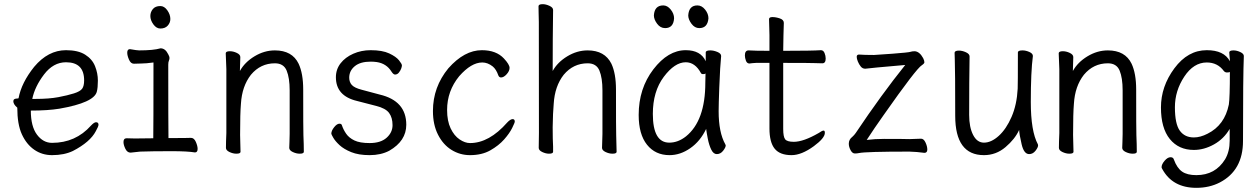

<svg xmlns="http://www.w3.org/2000/svg" viewBox="-20 -727 6040 922"><path d="M230 18Q182 18 144.5 -8Q107 -34 85 -82Q63 -130 63 -210Q44 -226 44 -241Q44 -254 64 -254L69 -255Q83 -330 144 -406Q211 -486 297 -486Q355 -486 389 -464.5Q423 -443 436.5 -409Q450 -375 450 -340Q450 -306 445 -287Q432 -234 265 -205Q209 -196 128 -196Q128 -120 157.5 -80.5Q187 -41 230 -41Q343 -41 417 -124Q432 -140 441 -140Q453 -140 453 -128Q453 -120 440 -97Q413 -45 330 -2Q288 18 230 18ZM135 -252H150Q216 -252 260.5 -260.5Q305 -269 335 -278.5Q365 -288 374.5 -301Q384 -314 384 -341Q384 -428 297 -428Q236 -428 191.5 -369.5Q147 -311 135 -252Z M607 6Q591 6 582 -12.5Q573 -31 573 -45Q573 -63 588 -63L628 -62L716 -63Q717 -110 717 -427Q681 -422 658 -422Q635 -422 623 -421Q608 -421 599.5 -440.5Q591 -460 591 -474Q591 -491 604 -491Q638 -485 648 -485Q717 -485 751 -495Q774 -495 788 -466Q794 -455 794 -449Q794 -442 791 -435.5Q788 -429 788 -416Q788 -129 789 -64Q884 -64 897 -65Q912 -65 920.5 -45.5Q929 -26 929 -12Q929 5 916 5Q881 -1 804 -1Q709 -1 653 1ZM750 -590Q731 -590 716.5 -610Q702 -630 702 -650Q702 -669 714 -683.5Q726 -698 750 -698Q769 -698 783.5 -677.5Q798 -657 798 -636Q798 -618 785.5 -604Q773 -590 750 -590Z M1115 11Q1099 11 1082 3Q1065 -5 1065 -17Q1065 -44 1067 -88V-395Q1064 -458 1064 -471Q1064 -481 1084 -481Q1100 -481 1117 -473Q1134 -465 1134 -453L1132 -386Q1155 -428 1202 -456.5Q1249 -485 1300 -485Q1383 -485 1414 -421Q1436 -374 1436 -297Q1436 -99 1437 -78Q1439 -33 1439 2Q1439 11 1419 11Q1403 11 1386 3Q1369 -5 1369 -17Q1370 -25 1370 -44.5Q1370 -64 1371 -84V-293Q1371 -353 1356.5 -388Q1342 -423 1300 -423Q1231 -423 1185 -368Q1142 -313 1137 -229Q1133 -184 1133 -79Q1133 -56 1135 2Q1135 11 1115 11Z M1755 18Q1702 18 1666.5 3.5Q1631 -11 1610.5 -30Q1590 -49 1580.5 -65.5Q1571 -82 1571 -85Q1571 -99 1584.5 -116Q1598 -133 1610 -133Q1620 -133 1622 -125Q1629 -104 1642.5 -84.5Q1656 -65 1682 -52.5Q1708 -40 1755 -40Q1808 -40 1836.5 -65.5Q1865 -91 1865 -126Q1865 -162 1848.5 -184.5Q1832 -207 1786 -218.5Q1740 -230 1695 -242Q1593 -266 1593 -356Q1593 -394 1615.5 -423Q1638 -452 1676.5 -469Q1715 -486 1760 -486Q1816 -486 1849 -470.5Q1882 -455 1896 -437.5Q1910 -420 1910 -413Q1910 -407 1906.5 -397.5Q1903 -388 1895.5 -378.5Q1888 -369 1877 -369Q1869 -369 1860 -383Q1836 -422 1789 -429Q1775 -431 1760 -431Q1710 -431 1683.5 -409Q1657 -387 1657 -354Q1657 -333 1669.5 -319Q1682 -305 1717 -296L1803 -273Q1931 -243 1931 -128Q1931 -50 1849 -3Q1809 18 1755 18Z M2237 18Q2189 18 2148.5 -7Q2108 -32 2083.5 -80Q2059 -128 2059 -194Q2059 -309 2133 -399Q2210 -486 2294 -486Q2363 -486 2400 -446Q2427 -417 2427 -401Q2427 -386 2413 -370.5Q2399 -355 2386 -355Q2377 -355 2373 -365Q2363 -394 2346 -408Q2322 -427 2296 -427Q2243 -427 2185 -361Q2127 -290 2127 -199Q2127 -146 2144 -110.5Q2161 -75 2187 -57.5Q2213 -40 2237 -40Q2329 -40 2416 -139Q2431 -155 2442 -155Q2452 -155 2452 -143Q2452 -138 2439.5 -112.5Q2427 -87 2401 -57.5Q2375 -28 2334.5 -5Q2294 18 2237 18Z M2616 11Q2601 11 2584 3Q2567 -5 2567 -17L2568 -88Q2568 -600 2567.5 -621Q2567 -642 2566.5 -664.5Q2566 -687 2566 -697Q2566 -707 2586 -707Q2601 -707 2618.5 -699Q2636 -691 2636 -679Q2634 -547 2634 -386Q2657 -428 2704 -456.5Q2751 -485 2802 -485Q2884 -485 2916 -421Q2938 -374 2938 -297Q2938 -99 2939 -78L2941 2Q2941 11 2921 11Q2905 11 2888 3Q2871 -5 2871 -17L2873 -84V-293Q2873 -353 2858.5 -388Q2844 -423 2802 -423Q2733 -423 2687 -368Q2644 -313 2639 -229Q2635 -187 2634 -116Q2634 -55 2636 -23V2Q2636 11 2616 11Z M3195 18Q3127 18 3087 -32Q3047 -82 3047 -175Q3047 -302 3117.5 -394Q3188 -486 3273 -486Q3345 -486 3369 -433V-475Q3369 -485 3391 -485Q3407 -485 3425 -477.5Q3443 -470 3443 -458Q3438 -411 3434 -306Q3431 -225 3431 -193Q3431 -91 3463 -34L3465 -29Q3465 -19 3452.5 -3Q3440 13 3422 13Q3406 13 3395.5 -8.5Q3385 -30 3379 -60.5Q3373 -91 3371 -108Q3343 -49 3295 -15.5Q3247 18 3195 18ZM3194 -42Q3236 -42 3274 -72Q3367 -147 3367 -330Q3367 -356 3368 -374Q3365 -371 3355 -371Q3349 -371 3346 -376Q3318 -428 3273 -428Q3220 -428 3167.5 -358Q3115 -288 3115 -180Q3115 -42 3194 -42ZM3174 -592Q3151 -592 3135.5 -613Q3120 -634 3120 -653Q3123 -701 3165 -701Q3185 -701 3201 -681Q3217 -661 3217 -639Q3214 -592 3174 -592ZM3338 -592Q3316 -592 3300.5 -613Q3285 -634 3285 -653Q3288 -701 3329 -701Q3350 -701 3366 -681Q3382 -661 3382 -639Q3378 -592 3338 -592Z M3781 18Q3725 18 3700 -13Q3675 -44 3675 -110V-425H3611Q3591 -424 3579 -422Q3567 -422 3562 -435.5Q3557 -449 3557 -461Q3557 -485 3575 -485Q3605 -483 3675 -483V-559Q3673 -615 3673 -635Q3673 -645 3689 -645Q3706 -645 3725 -638.5Q3744 -632 3744 -617Q3742 -563 3741 -483Q3883 -483 3922 -486Q3934 -486 3939.5 -472.5Q3945 -459 3945 -446Q3945 -423 3929 -423Q3909 -423 3890 -424Q3871 -425 3741 -425V-108Q3741 -70 3750.5 -58Q3760 -46 3792 -46Q3838 -46 3911 -88Q3928 -100 3935 -100Q3941 -100 3941 -89Q3941 -64 3888 -25Q3829 18 3781 18Z M4085 10Q4073 10 4064.5 -6Q4056 -22 4056 -37Q4056 -57 4073 -70Q4082 -78 4089 -88Q4213 -273 4327 -415Q4154 -400 4135 -397Q4122 -397 4113.5 -407.5Q4105 -418 4099.5 -431.5Q4094 -445 4094 -454Q4094 -465 4105 -465Q4130 -463 4177 -463Q4187 -463 4265 -469Q4343 -475 4351.5 -478Q4360 -481 4373 -481Q4396 -479 4413 -448Q4419 -436 4419 -428Q4419 -422 4407 -414Q4381 -399 4223 -174Q4179 -112 4142 -55Q4181 -60 4225 -60Q4324 -60 4347 -59Q4365 -59 4403 -61Q4416 -61 4424.5 -42.5Q4433 -24 4433 -9Q4433 7 4419 7Q4383 2 4347 1Q4138 1 4105 8Q4096 10 4085 10Z M4705 18Q4567 18 4567 -171Q4567 -391 4565 -440L4564 -474Q4565 -484 4585 -484Q4601 -484 4618.5 -476Q4636 -468 4636 -456Q4634 -340 4634 -175Q4634 -116 4653 -79Q4672 -42 4705 -42Q4740 -42 4776 -74.5Q4812 -107 4837.5 -165.5Q4863 -224 4867 -301Q4868 -318 4868 -475Q4868 -485 4890 -485Q4906 -485 4923 -477.5Q4940 -470 4940 -458Q4930 -383 4930 -237Q4930 -97 4964 -34L4965 -29Q4965 -19 4952.5 -3Q4940 13 4922 13Q4897 13 4886 -34Q4875 -81 4874 -103Q4854 -59 4808.5 -20.5Q4763 18 4705 18Z M5115 11Q5099 11 5082 3Q5065 -5 5065 -17Q5065 -44 5067 -88V-395Q5064 -458 5064 -471Q5064 -481 5084 -481Q5100 -481 5117 -473Q5134 -465 5134 -453L5132 -386Q5155 -428 5202 -456.5Q5249 -485 5300 -485Q5383 -485 5414 -421Q5436 -374 5436 -297Q5436 -99 5437 -78Q5439 -33 5439 2Q5439 11 5419 11Q5403 11 5386 3Q5369 -5 5369 -17Q5370 -25 5370 -44.5Q5370 -64 5371 -84V-293Q5371 -353 5356.5 -388Q5342 -423 5300 -423Q5231 -423 5185 -368Q5142 -313 5137 -229Q5133 -184 5133 -79Q5133 -56 5135 2Q5135 11 5115 11Z M5725 175Q5610 175 5561 84Q5558 79 5558 76Q5558 62 5572.5 45Q5587 28 5601 28Q5614 28 5617 39Q5632 80 5656.5 97Q5681 114 5725 114Q5816 114 5863 38Q5885 1 5885 -51V-108Q5857 -60 5809.5 -33.5Q5762 -7 5713 -7Q5640 -7 5597.5 -59.5Q5555 -112 5555 -211Q5555 -312 5619.5 -399Q5684 -486 5775 -486Q5858 -486 5886 -433Q5886 -445 5884.5 -455.5Q5883 -466 5883 -475Q5883 -485 5903 -485Q5919 -485 5936 -477Q5953 -469 5953 -458Q5949 -364 5949 -50Q5949 91 5838 149Q5788 175 5725 175ZM5713 -67Q5744 -67 5779 -85Q5861 -126 5881 -225Q5886 -257 5886 -382Q5884 -379 5872 -379Q5863 -379 5857 -386Q5827 -427 5775 -427Q5712 -427 5667 -359Q5622 -291 5622 -212Q5622 -132 5645.5 -99.5Q5669 -67 5713 -67Z"/></svg>

Font: LXGW WenKai Mono Lite
Style: Regular
Weight: 400
Monospace: yes
Designer: LXGW / Fontworks Inc.
Foundry: LXGW / Fontworks Inc.
Version: Version 1.520; June 14, 2025